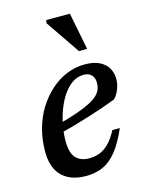

<svg xmlns="http://www.w3.org/2000/svg" viewBox="-107 -747 630 824"><g transform="rotate(-15 208.0 -334.5)"><path d="M273.5 -411.5Q246 -411.5 223.2 -396Q200.5 -380.5 182.2 -354Q164 -327.5 151.5 -294.5Q139 -261.5 132.2 -226Q125.5 -190.5 125.5 -157Q125.5 -103.5 146.5 -81.2Q167.5 -59 205 -59Q230 -59 251.8 -67.2Q273.5 -75.5 293.2 -95.2Q313 -115 332 -150.5H365Q338 -88.5 309.2 -53.2Q280.5 -18 247.2 -3.5Q214 11 172 11Q127 11 94.8 -5.8Q62.5 -22.5 45.8 -54.8Q29 -87 29 -134Q29 -188 42.2 -236.2Q55.5 -284.5 80.2 -324Q105 -363.5 137.5 -392.5Q170 -421.5 208.8 -437.5Q247.5 -453.5 289.5 -453.5Q330.5 -453.5 356 -440.2Q381.5 -427 393.2 -405.5Q405 -384 405 -358.5Q405 -335.5 396 -313Q387 -290.5 372.5 -275.5Q341 -263.5 308.2 -252.2Q275.5 -241 242.2 -230.8Q209 -220.5 175.8 -211Q142.5 -201.5 110 -193.5L111.5 -233.5Q164.5 -247 201.5 -260Q238.5 -273 262 -285.2Q285.5 -297.5 298.2 -310Q311 -322.5 315.8 -335.8Q320.5 -349 320.5 -363.5Q320.5 -378 315.2 -388.8Q310 -399.5 299.5 -405.5Q289 -411.5 273.5 -411.5ZM317.5 -515H281L177.5 -666.5L179.5 -680H285Z"/></g></svg>

Font: Newsreader 16pt 16pt Medium
Style: Italic
Weight: 500
Italic angle: -17°
Version: Version 1.003